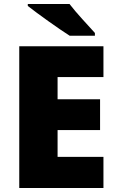

<svg xmlns="http://www.w3.org/2000/svg" viewBox="-20 -947 589 967"><path d="M330 -927H120V-917C168 -879 277 -801 331 -767H458V-781C425 -818 364 -882 330 -927ZM501 0V-157H270V-292H484V-447H270V-559H501V-714H77V0Z"/></svg>

Font: Noto Sans Arabic UI Bk
Style: Regular
Weight: 900
Designer: Monotype Design Team, Nadine Chahine and Nizar Qandah
Foundry: Monotype Imaging Inc.
Version: Version 2.010